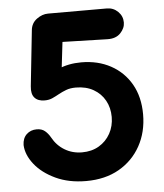

<svg xmlns="http://www.w3.org/2000/svg" viewBox="-52 -746 692 808"><g transform="rotate(-5 294.0 -342.0)"><path d="M279.8 16Q206.8 16 150.9 -10.2Q95 -36.5 63.5 -76.5Q32 -116.5 30.2 -157.8Q30.8 -186.5 47.9 -202.8Q65 -219 90.8 -219Q112 -219 125.2 -208Q138.5 -197 148.2 -179.8Q167.2 -145 199.9 -125.4Q232.5 -105.8 273.2 -105.8Q313.8 -105.8 344.5 -123.9Q375.2 -142 392.6 -173.4Q410 -204.8 410 -243.5Q410 -282.2 393 -313Q376 -343.8 344.6 -361.8Q313.2 -379.8 270.2 -379.8Q246 -379.8 228.8 -373.1Q211.5 -366.5 197.1 -358.5Q182.8 -350.5 168.4 -343.9Q154 -337.2 135 -337.2Q107 -337.2 92.8 -353.1Q78.5 -369 82 -401.5L107 -636.5Q110 -666.2 133.1 -683.1Q156.2 -700 180.8 -700H429.2Q456.8 -700 476.1 -681Q495.5 -662 495.5 -635.2Q495.5 -611 476 -590.5Q456.5 -570 420.8 -570.8L161.8 -577.8L236.2 -619.8L209.5 -392.2L115.8 -404.8Q160 -444.5 203.8 -464Q247.5 -483.5 302 -483.5Q372.2 -483.5 426.6 -453.9Q481 -424.2 511.8 -370.4Q542.5 -316.5 542.5 -243Q542.5 -168.2 510 -109.6Q477.5 -51 418.9 -17.5Q360.2 16 279.8 16Z"/></g></svg>

Font: National Park
Style: Regular
Weight: 400
Designer: Andrea Herstowski, Ben Hoepner
Version: Version 1.009